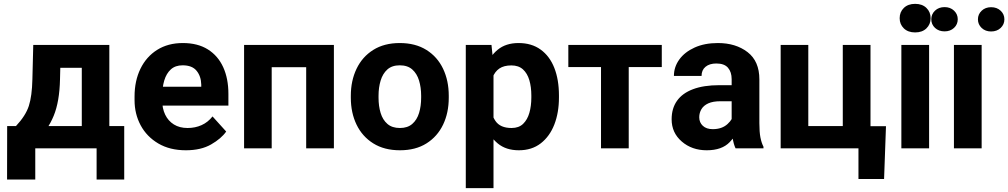

<svg xmlns="http://www.w3.org/2000/svg" viewBox="-20 -758 5152 981"><path d="M149.9 -528.3H291L286.6 -353Q284.2 -238.8 254.4 -166.5Q224.6 -94.2 177.7 -54.9Q130.9 -15.6 76.2 0H47.9L46.4 -112.3L61.5 -113.8Q111.3 -167 127.4 -217Q143.6 -267.1 145.5 -353ZM188 -528.3H538.6V0H397.9V-411.6H188ZM16.6 -113.8H614.7V159.2H473.6V0H160.2V159.2H16.1Z M929.7 9.8Q847.7 9.8 788.8 -24.9Q730 -59.6 698.7 -117.7Q667.5 -175.8 667.5 -246.1V-265.1Q667.5 -344.7 697.5 -406.5Q727.5 -468.3 783 -503.2Q838.4 -538.1 914.1 -538.1Q990.2 -538.1 1042 -505.6Q1093.8 -473.1 1120.4 -414.8Q1147 -356.4 1147 -278.3V-218.3H728V-314.9H1008.3V-325.7Q1007.3 -368.2 984.6 -396.2Q961.9 -424.3 913.1 -424.3Q876 -424.3 853 -403.6Q830.1 -382.8 819.3 -346.9Q808.6 -311 808.6 -265.1V-246.1Q808.6 -204.1 824 -172.1Q839.4 -140.1 868.4 -122.1Q897.5 -104 938.5 -104Q977.5 -104 1010 -118.7Q1042.5 -133.3 1065.9 -163.1L1135.7 -85.9Q1110.4 -49.8 1058.6 -20Q1006.8 9.8 929.7 9.8Z M1581.5 -528.3V-414.5H1329.1V-528.3ZM1368.2 -528.3V0H1227.1V-528.3ZM1686 -528.3V0H1544.4V-528.3Z M1772.5 -258.8V-269Q1772.5 -345.7 1801.8 -406.7Q1831.1 -467.8 1887 -502.9Q1942.9 -538.1 2022.5 -538.1Q2102.5 -538.1 2158.7 -502.9Q2214.8 -467.8 2243.9 -406.7Q2272.9 -345.7 2272.9 -269V-258.8Q2272.9 -181.6 2243.9 -121.1Q2214.8 -60.5 2159.2 -25.4Q2103.5 9.8 2023.4 9.8Q1943.4 9.8 1887.2 -25.4Q1831.1 -60.5 1801.8 -121.1Q1772.5 -181.6 1772.5 -258.8ZM1914.1 -269V-258.8Q1914.1 -215.8 1924.8 -180.7Q1935.5 -145.5 1959.5 -124.8Q1983.4 -104 2023.4 -104Q2062.5 -104 2086.4 -124.8Q2110.4 -145.5 2121.1 -180.7Q2131.8 -215.8 2131.8 -258.8V-269Q2131.8 -311 2121.1 -346.4Q2110.4 -381.8 2086.4 -403.1Q2062.5 -424.3 2022.5 -424.3Q1982.9 -424.3 1959.2 -403.1Q1935.5 -381.8 1924.8 -346.4Q1914.1 -311 1914.1 -269Z M2501.5 -426.8V203.1H2359.9V-528.3H2491.2ZM2835.9 -270V-259.8Q2835.9 -182.6 2812.3 -121.8Q2788.6 -61 2742.9 -25.6Q2697.3 9.8 2630.9 9.8Q2565.4 9.8 2523.4 -24.9Q2481.4 -59.6 2458 -118.7Q2434.6 -177.7 2424.8 -251V-271.5Q2434.6 -348.6 2457.8 -408.9Q2481 -469.2 2522.7 -503.7Q2564.5 -538.1 2629.4 -538.1Q2696.3 -538.1 2742.4 -504.6Q2788.6 -471.2 2812.3 -410.9Q2835.9 -350.6 2835.9 -270ZM2694.8 -259.8V-270Q2694.8 -313.5 2684.6 -348.4Q2674.3 -383.3 2651.9 -403.6Q2629.4 -423.8 2592.8 -423.8Q2554.7 -423.8 2531.5 -408Q2508.3 -392.1 2497.1 -362.5Q2485.8 -333 2483.9 -292V-230Q2487.3 -175.3 2511.7 -139.6Q2536.1 -104 2593.8 -104Q2630.9 -104 2652.8 -125.2Q2674.8 -146.5 2684.8 -181.6Q2694.8 -216.8 2694.8 -259.8Z M3192.4 -528.3V0H3050.8V-528.3ZM3361.3 -528.3V-415.5H2883.8V-528.3Z M3718.3 -121.1V-353.5Q3718.3 -390.1 3699.5 -411.9Q3680.7 -433.6 3640.1 -433.6Q3605 -433.6 3584.7 -416.7Q3564.5 -399.9 3564.5 -370.1H3423.3Q3423.3 -416 3450.9 -454.1Q3478.5 -492.2 3529.1 -515.1Q3579.6 -538.1 3647.9 -538.1Q3739.3 -538.1 3799.6 -491.7Q3859.9 -445.3 3859.9 -352.5V-128.9Q3859.9 -84 3865.2 -56.2Q3870.6 -28.3 3880.9 -8.3V0H3738.3Q3728 -21.5 3723.1 -54.7Q3718.3 -87.9 3718.3 -121.1ZM3736.8 -322.8 3737.8 -240.7H3660.6Q3623 -240.7 3599.1 -230Q3575.2 -219.2 3564 -200.4Q3552.7 -181.6 3552.7 -158.7Q3552.7 -132.3 3571 -115.2Q3589.4 -98.1 3621.6 -98.1Q3668.9 -98.1 3697.3 -124.3Q3725.6 -150.4 3725.6 -174.3L3763.2 -112.8Q3748.5 -74.2 3708.7 -32.2Q3668.9 9.8 3590.8 9.8Q3515.1 9.8 3463.4 -34.9Q3411.6 -79.6 3411.6 -148.4Q3411.6 -204.1 3439 -242.9Q3466.3 -281.7 3520.8 -302.2Q3575.2 -322.8 3655.3 -322.8Z M3968.7 0V-528.3H4109.9V-113.8H4286.1V-528.3H4427.7V0ZM4506.8 -113.3 4497.1 156.7H4366.2V0H4306.2V-113.3Z M4727.1 -528.3V0H4585.4V-528.3ZM4576.7 -665Q4576.7 -696.8 4598.1 -717.5Q4619.6 -738.3 4655.8 -738.3Q4691.9 -738.3 4713.4 -717.5Q4734.9 -696.8 4734.9 -665Q4734.9 -633.8 4713.4 -613Q4691.9 -592.3 4655.8 -592.3Q4619.6 -592.3 4598.1 -613Q4576.7 -633.8 4576.7 -665Z M4995.6 -528.3V0H4854V-528.3ZM4738.3 -659.7Q4738.3 -685.5 4757.3 -703.6Q4776.4 -721.7 4806.2 -721.7Q4835.4 -721.7 4854.5 -703.6Q4873.5 -685.5 4873.5 -659.7Q4873.5 -633.3 4854.5 -615.5Q4835.4 -597.7 4806.2 -597.7Q4776.4 -597.7 4757.3 -615.5Q4738.3 -633.3 4738.3 -659.7ZM4976.6 -659.2Q4976.6 -685.1 4995.6 -703.1Q5014.6 -721.2 5043.9 -721.2Q5073.7 -721.2 5092.8 -703.1Q5111.8 -685.1 5111.8 -659.2Q5111.8 -633.3 5092.8 -615.2Q5073.7 -597.2 5043.9 -597.2Q5014.6 -597.2 4995.6 -615.2Q4976.6 -633.3 4976.6 -659.2Z"/></svg>

Font: RobotoDEMO
Style: Regular
Weight: 400
Designer: Christian Robertson
Foundry: Google
Version: Version 2.136